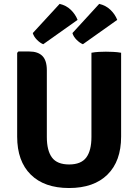

<svg xmlns="http://www.w3.org/2000/svg" viewBox="-20 -955 712 990"><path d="M604.5 -250.5Q604.5 -124 534.2 -54.8Q464 14.5 336 14.5Q208.5 14.5 138.5 -54.8Q68.5 -124 68.5 -250.5V-682.5L75 -689.5H131Q175.5 -689.5 198.5 -666.5Q221.5 -643.5 221.5 -592.5V-249Q221.5 -178.5 248 -142.8Q274.5 -107 336.5 -107Q398 -107 424.8 -142.8Q451.5 -178.5 451.5 -249V-683Q470 -686.5 490.2 -687.5Q510.5 -688.5 526 -688.5Q540.5 -688.5 563.2 -687.5Q586 -686.5 604.5 -683ZM491.5 -935Q526 -927 549.8 -904Q573.5 -881 584.5 -852.5L407.5 -727Q392 -733 375.2 -749.5Q358.5 -766 353.5 -784.5ZM287.5 -935Q322 -927 345.5 -904Q369 -881 380 -852.5L203 -727Q187 -733 170.5 -749.8Q154 -766.5 149 -784.5Z"/></svg>

Font: Signika Negative SC
Style: Bold
Weight: 700
Designer: Anna Giedryś
Foundry: Anna Giedryś
Version: Version 2.000; ttfautohint (v1.8.3) -l 8 -r 50 -G 200 -x 9 -